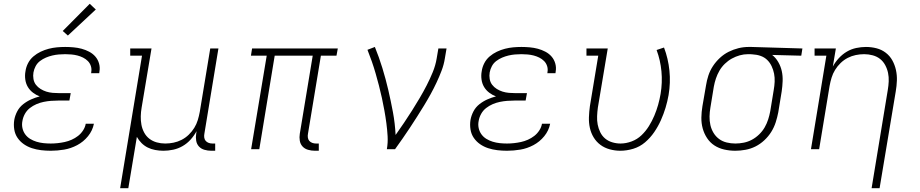

<svg xmlns="http://www.w3.org/2000/svg" viewBox="-20 -785 4840 1010"><path d="M247 8Q221 8 196 5Q171 2 148 -5.5Q125 -13 105.5 -26.5Q86 -40 72.5 -59.5Q59 -79 55 -104Q51 -129 55 -154Q59 -177 70.5 -199Q82 -221 101.5 -236.5Q121 -252 143.5 -262Q166 -272 189 -278Q170 -285 153.5 -297.5Q137 -310 126.5 -327.5Q116 -345 113 -367Q110 -389 114 -410Q117 -432 127.5 -452.5Q138 -473 155.5 -488Q173 -503 194 -513Q215 -523 236.5 -528.5Q258 -534 279.5 -536Q301 -538 323 -538Q345 -538 367 -536Q389 -534 409.5 -528.5Q430 -523 449 -513Q468 -503 481.5 -487.5Q495 -472 501 -451Q507 -430 503 -408Q503 -406 502.5 -404Q502 -402 502 -400H459Q460 -402 460 -403.5Q460 -405 460 -406Q463 -422 458 -437.5Q453 -453 442 -464Q431 -475 417 -482Q403 -489 387.5 -493Q372 -497 355.5 -498.5Q339 -500 323 -500Q306 -500 289 -498.5Q272 -497 255 -493Q238 -489 221.5 -482Q205 -475 190.5 -464Q176 -453 167.5 -437Q159 -421 156 -404Q153 -387 156 -369.5Q159 -352 169 -339Q179 -326 193.5 -317Q208 -308 224 -303Q240 -298 257.5 -296.5Q275 -295 293 -295H352L345 -256H286Q267 -256 248 -254.5Q229 -253 209.5 -249Q190 -245 171.5 -237Q153 -229 137 -216.5Q121 -204 111 -186Q101 -168 98 -149Q94 -130 98 -111.5Q102 -93 112.5 -78.5Q123 -64 138.5 -54.5Q154 -45 172 -39.5Q190 -34 209 -32Q228 -30 247 -30Q265 -30 283.5 -32Q302 -34 320.5 -38Q339 -42 357 -50Q375 -58 390.5 -70Q406 -82 417 -99Q428 -116 431 -134H474Q467 -98 443 -68.5Q419 -39 386 -21.5Q353 -4 317.5 2Q282 8 247 8ZM337 -598 310 -622 452 -765 484 -735Z M612 205 727 -492H665V-530H777L725 -219Q721 -196 720.5 -173Q720 -150 724 -128.5Q728 -107 738.5 -87.5Q749 -68 766 -55Q783 -42 804.5 -36Q826 -30 849 -30Q871 -30 893 -34.5Q915 -39 935.5 -49.5Q956 -60 973 -76.5Q990 -93 1002 -112.5Q1014 -132 1020.5 -153.5Q1027 -175 1031 -197L1086 -530H1129L1055 -81Q1053 -71 1054.5 -61Q1056 -51 1062 -44Q1068 -37 1077.5 -33.5Q1087 -30 1097 -30H1112V8H1091Q1073 8 1055.5 3Q1038 -2 1026.5 -14.5Q1015 -27 1012 -45Q1009 -63 1012 -81L1014 -95Q1001 -71 982.5 -50.5Q964 -30 940.5 -16.5Q917 -3 891 2.5Q865 8 840 8Q818 8 796.5 4Q775 0 757 -9Q739 -18 724.5 -32.5Q710 -47 700 -65L655 205Z M1636 8Q1618 8 1600.5 3Q1583 -2 1571.5 -14.5Q1560 -27 1557 -45Q1554 -63 1557 -81L1625 -492H1425L1344 0H1301L1383 -492H1300L1306 -530H1757L1750 -492H1668L1600 -81Q1598 -71 1599.5 -61Q1601 -51 1607 -44Q1613 -37 1622.5 -33.5Q1632 -30 1642 -30H1657V8Z M2015 0Q2021 -34 2019 -68.5Q2017 -103 2012.5 -137Q2008 -171 2002 -204Q1996 -237 1989 -269.5Q1982 -302 1973.5 -334.5Q1965 -367 1956 -398.5Q1947 -430 1936 -461.5Q1925 -493 1913 -523L1952 -538Q1974 -484 1991.5 -427Q2009 -370 2022.5 -312Q2036 -254 2047 -195Q2058 -136 2061 -75Q2083 -106 2105 -138.5Q2127 -171 2147.5 -203.5Q2168 -236 2187.5 -269Q2207 -302 2224.5 -336Q2242 -370 2256.5 -405.5Q2271 -441 2277 -477L2286 -530H2329L2320 -477Q2315 -445 2303 -413.5Q2291 -382 2276.5 -351Q2262 -320 2245.5 -290Q2229 -260 2211 -230.5Q2193 -201 2174.5 -172Q2156 -143 2137 -114Q2118 -85 2098 -56.5Q2078 -28 2058 0Z M2647 8Q2621 8 2596 5Q2571 2 2548 -5.5Q2525 -13 2505.5 -26.5Q2486 -40 2472.5 -59.5Q2459 -79 2455 -104Q2451 -129 2455 -154Q2459 -177 2470.5 -199Q2482 -221 2501.5 -236.5Q2521 -252 2543.5 -262Q2566 -272 2589 -278Q2570 -285 2553.5 -297.5Q2537 -310 2526.5 -327.5Q2516 -345 2513 -367Q2510 -389 2514 -410Q2517 -432 2527.5 -452.5Q2538 -473 2555.5 -488Q2573 -503 2594 -513Q2615 -523 2636.5 -528.5Q2658 -534 2679.5 -536Q2701 -538 2723 -538Q2745 -538 2767 -536Q2789 -534 2809.5 -528.5Q2830 -523 2849 -513Q2868 -503 2881.5 -487.5Q2895 -472 2901 -451Q2907 -430 2903 -408Q2903 -406 2902.5 -404Q2902 -402 2902 -400H2859Q2860 -402 2860 -403.5Q2860 -405 2860 -406Q2863 -422 2858 -437.5Q2853 -453 2842 -464Q2831 -475 2817 -482Q2803 -489 2787.5 -493Q2772 -497 2755.5 -498.5Q2739 -500 2723 -500Q2706 -500 2689 -498.5Q2672 -497 2655 -493Q2638 -489 2621.5 -482Q2605 -475 2590.5 -464Q2576 -453 2567.5 -437Q2559 -421 2556 -404Q2553 -387 2556 -369.5Q2559 -352 2569 -339Q2579 -326 2593.5 -317Q2608 -308 2624 -303Q2640 -298 2657.5 -296.5Q2675 -295 2693 -295H2752L2745 -256H2686Q2667 -256 2648 -254.5Q2629 -253 2609.5 -249Q2590 -245 2571.5 -237Q2553 -229 2537 -216.5Q2521 -204 2511 -186Q2501 -168 2498 -149Q2494 -130 2498 -111.5Q2502 -93 2512.5 -78.5Q2523 -64 2538.5 -54.5Q2554 -45 2572 -39.5Q2590 -34 2609 -32Q2628 -30 2647 -30Q2665 -30 2683.5 -32Q2702 -34 2720.5 -38Q2739 -42 2757 -50Q2775 -58 2790.5 -70Q2806 -82 2817 -99Q2828 -116 2831 -134H2874Q2867 -98 2843 -68.5Q2819 -39 2786 -21.5Q2753 -4 2717.5 2Q2682 8 2647 8Z M3243 8Q3215 8 3187.5 0.5Q3160 -7 3138.5 -23Q3117 -39 3103 -62Q3089 -85 3083 -112Q3077 -139 3078 -168Q3079 -197 3083 -226L3127 -492H3065V-530H3177L3125 -219Q3122 -197 3121 -174Q3120 -151 3124 -130Q3128 -109 3137.5 -89.5Q3147 -70 3163 -56.5Q3179 -43 3200.5 -36.5Q3222 -30 3244 -30Q3273 -30 3302.5 -41Q3332 -52 3354.5 -73.5Q3377 -95 3393.5 -121.5Q3410 -148 3422 -176.5Q3434 -205 3442 -233.5Q3450 -262 3455 -291Q3465 -351 3459.5 -409.5Q3454 -468 3434 -522L3473 -535Q3495 -477 3501.5 -413.5Q3508 -350 3497 -285Q3491 -251 3481 -218Q3471 -185 3456.5 -152.5Q3442 -120 3421.5 -90Q3401 -60 3373.5 -36.5Q3346 -13 3311.5 -2.5Q3277 8 3243 8Z M3848 8Q3818 8 3789.5 1.5Q3761 -5 3738 -20Q3715 -35 3699.5 -58.5Q3684 -82 3676.5 -109.5Q3669 -137 3669.5 -166.5Q3670 -196 3675 -226L3694 -336Q3698 -362 3706.5 -388Q3715 -414 3730.5 -437.5Q3746 -461 3767 -480.5Q3788 -500 3813 -512.5Q3838 -525 3864.5 -531.5Q3891 -538 3918 -538Q3922 -538 3925.5 -538Q3929 -538 3933 -538L4201 -530L4195 -492L4042 -496Q4061 -481 4074 -458.5Q4087 -436 4092.5 -411Q4098 -386 4097 -358.5Q4096 -331 4092 -304L4074 -194Q4069 -168 4060.5 -141.5Q4052 -115 4037 -91Q4022 -67 4000.5 -47Q3979 -27 3954 -14.5Q3929 -2 3901.5 3Q3874 8 3848 8ZM3848 -30Q3870 -30 3892.5 -34.5Q3915 -39 3935.5 -50Q3956 -61 3973.5 -78Q3991 -95 4002.5 -115Q4014 -135 4021 -157Q4028 -179 4032 -201L4050 -311Q4054 -333 4055 -355Q4056 -377 4052 -397.5Q4048 -418 4039 -437Q4030 -456 4015.5 -470Q4001 -484 3981 -491Q3961 -498 3939 -499L3926 -500Q3924 -500 3921 -500Q3918 -500 3915 -500Q3893 -500 3871.5 -494Q3850 -488 3830 -477Q3810 -466 3793 -449.5Q3776 -433 3764.5 -413Q3753 -393 3746 -372Q3739 -351 3735 -329L3717 -219Q3713 -196 3712.5 -172.5Q3712 -149 3717 -127Q3722 -105 3733.5 -86Q3745 -67 3762.5 -54Q3780 -41 3802.5 -35.5Q3825 -30 3848 -30Z M4565 205 4650 -311Q4654 -334 4655 -357Q4656 -380 4651.5 -401.5Q4647 -423 4636.5 -442.5Q4626 -462 4609.5 -475Q4593 -488 4571 -494Q4549 -500 4526 -500Q4504 -500 4482 -495.5Q4460 -491 4439.5 -480.5Q4419 -470 4402 -453.5Q4385 -437 4373 -417.5Q4361 -398 4354.5 -376.5Q4348 -355 4344 -333L4289 0H4246L4327 -492H4265V-530H4377L4361 -435Q4374 -459 4393 -479.5Q4412 -500 4435 -513.5Q4458 -527 4484 -532.5Q4510 -538 4535 -538Q4564 -538 4591 -531Q4618 -524 4639.5 -507.5Q4661 -491 4674 -467.5Q4687 -444 4693 -417Q4699 -390 4698 -361.5Q4697 -333 4692 -304L4607 205Z"/></svg>

Font: Iosevka Slab XLtExObl
Style: Regular
Weight: 200
Width: 7
Italic angle: -9°
Monospace: yes
Designer: Belleve Invis
Foundry: Belleve Invis
Version: Version 11.1.1; ttfautohint (v1.8.3)